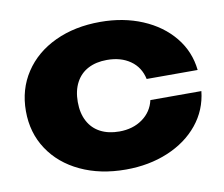

<svg xmlns="http://www.w3.org/2000/svg" viewBox="-70 -673 905 775"><g transform="rotate(-10 382.5 -285.5)"><path d="M386.8 16.6Q282 16.6 200.9 -21.6Q119.7 -59.7 74.5 -128.2Q29.2 -196.6 29.2 -285.6Q29.2 -374.5 74.5 -443.3Q119.7 -512.1 200.9 -550.3Q282 -588.4 386.8 -588.4Q481.6 -588.4 559.1 -555.8Q636.6 -523.2 684.7 -464.4Q732.7 -405.5 740.8 -329H531.8Q521.1 -378.4 482.5 -405.4Q444 -432.5 386.8 -432.5Q342.4 -432.5 309.8 -415.5Q277.1 -398.5 259.5 -365.2Q241.8 -332 241.8 -285.6Q241.8 -239.2 259.5 -206.3Q277.1 -173.3 309.8 -156.3Q342.4 -139.3 386.8 -139.3Q442.7 -139.3 481.9 -167.4Q521.1 -195.4 531.8 -242.5H740.8Q732.7 -166 685 -107.3Q637.2 -48.6 559.4 -16Q481.6 16.6 386.8 16.6Z"/></g></svg>

Font: Unbounded Variable
Style: Regular
Weight: 400
Designer: Luke Prowse, Jean-Baptiste Morizot, Fátima Lázaro, Florian Runge
Foundry: NaN
Version: Version 1.600;FEAKit 1.0